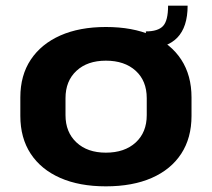

<svg xmlns="http://www.w3.org/2000/svg" viewBox="-20 -645 745 675"><path d="M352.1 10.1Q259.1 10.1 191.8 -19.5Q124.4 -49.1 87.9 -104.5Q51.5 -160 51.5 -237.6V-302.4Q51.5 -380.3 88.2 -435.3Q124.9 -490.4 192.2 -520.3Q259.6 -550.1 352.2 -550.1Q446.1 -550.1 513.5 -520.5Q580.9 -490.9 617.1 -435.5Q653.3 -380 653.3 -302.4V-237.6Q653.3 -160 617.1 -104.5Q580.9 -49.1 513.5 -19.5Q446.1 10.1 352.1 10.1ZM352.2 -108.3Q418 -108.3 457 -144Q495.9 -179.7 495.9 -240.2V-299.8Q495.9 -360.8 457 -396.2Q418 -431.7 352.2 -431.7Q287.2 -431.7 248.8 -396Q210.3 -360.3 210.3 -299.8V-240.2Q210.3 -180.2 248.8 -144.3Q287.2 -108.3 352.2 -108.3ZM492.8 -534.6Q535.4 -534.6 553.1 -553.4Q570.9 -572.2 570.9 -625H639.6Q639.6 -474.6 492.8 -474.6Z"/></svg>

Font: Pathway Extreme 8pt Thin 12pt
Style: Regular
Weight: 100
Version: Version 1.001;gftools[0.9.26]